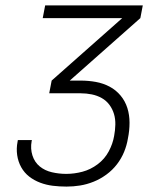

<svg xmlns="http://www.w3.org/2000/svg" viewBox="-20 -690 590 710"><path d="M226 0Q200 0 175.5 -3Q151 -6 128.5 -14.5Q106 -23 88 -37Q70 -51 58.5 -71.5Q47 -92 43.5 -116.5Q40 -141 45 -166L46 -172H98L97 -168Q92 -140 100 -115Q108 -90 127 -74.5Q146 -59 172 -53Q198 -47 225 -47Q255 -47 285 -55Q315 -63 341 -82.5Q367 -102 382 -130Q397 -158 402 -187Q406 -208 406.5 -229Q407 -250 401.5 -268.5Q396 -287 384.5 -302.5Q373 -318 356 -327.5Q339 -337 319 -341Q299 -345 279 -345H162L171 -392L432 -623H138L147 -670H508L499 -623L238 -392H278Q307 -392 334.5 -387Q362 -382 385.5 -369.5Q409 -357 426 -336.5Q443 -316 451 -290.5Q459 -265 459 -236Q459 -207 453 -178Q449 -153 439 -128.5Q429 -104 412.5 -82.5Q396 -61 373.5 -44.5Q351 -28 326 -18Q301 -8 276 -4Q251 0 226 0Z"/></svg>

Font: Lode Dark
Style: Italic
Weight: 400
Italic angle: -11°
Monospace: yes
Designer: Belleve Invis
Foundry: Belleve Invis
Version: Version 29.2.0; ttfautohint (v1.8.3)